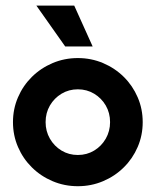

<svg xmlns="http://www.w3.org/2000/svg" viewBox="-20 -632 540 666"><path d="M250 13.9Q203.5 13.9 162.5 -3.5Q121.5 -20.8 90.6 -51.4Q59.7 -81.9 42.4 -122.2Q25 -162.5 25 -208.3Q25 -254.2 42.4 -294.4Q59.7 -334.7 90.6 -365.3Q121.5 -395.8 162.5 -413.2Q203.5 -430.6 250 -430.6Q296.5 -430.6 337.5 -413.2Q378.5 -395.8 409.4 -365.3Q440.3 -334.7 457.6 -294.4Q475 -254.2 475 -208.3Q475 -162.5 457.6 -122.2Q440.3 -81.9 409.4 -51.4Q378.5 -20.8 337.5 -3.5Q296.5 13.9 250 13.9ZM250 -94.4Q281.2 -94.4 306.6 -109.7Q331.9 -125 346.9 -151Q361.8 -177.1 361.8 -208.3Q361.8 -240.3 346.9 -266Q331.9 -291.7 306.6 -306.9Q281.2 -322.2 250 -322.2Q218.8 -322.2 193.4 -306.9Q168.1 -291.7 153.1 -266Q138.2 -240.3 138.2 -208.3Q138.2 -177.1 153.1 -151Q168.1 -125 193.4 -109.7Q218.8 -94.4 250 -94.4ZM206.2 -470.8 106.2 -612.5H237.5L301.4 -470.8Z"/></svg>

Font: Afacad Flux
Style: Bold
Weight: 700
Designer: Kristian Moeller
Foundry: Dicotype
Version: Version 1.100